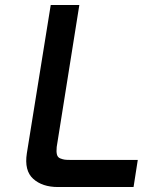

<svg xmlns="http://www.w3.org/2000/svg" viewBox="-20 -752 574 772"><path d="M88 -136 184 -732H299L208 -161Q206 -142 209 -130.5Q212 -119 222.5 -115Q233 -111 240.5 -110Q248 -109 263 -109H534L517 0H213Q150 0 113.5 -33Q77 -66 88 -136Z"/></svg>

Font: Exo
Style: DemiBoldItalic
Weight: 600
Designer: Natanael Gama
Version: Version 1